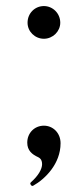

<svg xmlns="http://www.w3.org/2000/svg" viewBox="-20 -507 250 634"><path d="M125 -379C154 -379 179 -403 179 -432C179 -463 154 -487 125 -487C95 -487 71 -463 71 -432C71 -403 95 -379 125 -379ZM87 107C88 107 88 107 90 106C129 84 180 34 180 -34C180 -68 155 -92 125 -92C94 -92 70 -68 70 -36C70 -10 86 3 106 12C116 17 119 25 119 35C119 51 107 73 82 95C80 97 80 98 80 99C80 101 83 107 87 107Z"/></svg>

Font: Shippori Mincho OTF
Style: Regular
Weight: 400
Designer: FONTDASU
Foundry: FONTDASU / Google Inc. / but / Adobe
Version: Version 3.300;hotconv 1.0.109;makeotfexe 2.5.65596